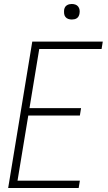

<svg xmlns="http://www.w3.org/2000/svg" viewBox="-20 -944 540 964"><path d="M21 0 142 -735H496L490 -698H177L128 -401H387L381 -364H122L68 -37H381L375 0ZM341 -846Q331 -846 322.5 -849Q314 -852 308.5 -859Q303 -866 302 -875.5Q301 -885 302 -895Q303 -901 306 -907Q309 -913 315 -917Q321 -921 327.5 -922.5Q334 -924 340 -924Q350 -924 358.5 -921Q367 -918 372.5 -911Q378 -904 379.5 -894.5Q381 -885 379 -875Q378 -869 375 -863Q372 -857 366.5 -853Q361 -849 354 -847.5Q347 -846 341 -846Z"/></svg>

Font: Iosevka SS18 Extralight
Style: Italic
Weight: 200
Italic angle: -9°
Monospace: yes
Designer: Belleve Invis
Foundry: Belleve Invis
Version: Version 25.1.1; ttfautohint (v1.8.4)